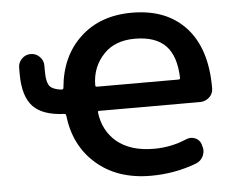

<svg xmlns="http://www.w3.org/2000/svg" viewBox="-53 -828 1105 881"><g transform="rotate(-5 500.0 -387.5)"><path d="M233.4 -440.4Q241.2 -440.4 242.2 -447.3Q254.9 -591.8 345.7 -676.8Q437.5 -763.7 585 -763.7Q744.1 -763.7 833 -666.5Q921.9 -569.3 921.9 -389.6Q921.9 -387.7 921.9 -385.7Q921.9 -361.3 903.8 -344.7Q885.7 -328.1 860.4 -328.1H396.5Q389.6 -328.1 390.6 -321.3Q400.4 -237.3 460.9 -185.5Q524.4 -132.8 632.8 -132.8Q710.9 -132.8 782.2 -163.1Q793 -168 803.7 -168Q813.5 -168 824.2 -164.1Q844.7 -155.3 851.6 -134.8L853.5 -127Q857.4 -117.2 857.4 -106.4Q857.4 -93.8 851.6 -80.1Q840.8 -57.6 818.4 -48.8Q718.8 -10.7 607.4 -10.7Q453.1 -10.7 355.5 -96.7Q259.8 -180.7 244.1 -320.3Q243.2 -328.1 235.4 -328.1Q137.7 -332 93.8 -377Q47.9 -423.8 47.9 -528.3V-557.6Q47.9 -581.1 64.9 -598.1Q82 -615.2 105.5 -615.2H106.4Q129.9 -615.2 147 -598.1Q164.1 -581.1 164.1 -557.6V-532.2Q164.1 -477.5 180.7 -460Q196.3 -444.3 233.4 -440.4ZM388.7 -446.3Q388.7 -439.5 396.5 -439.5H771.5Q779.3 -439.5 779.3 -446.3Q779.3 -446.3 779.3 -446.3Q776.4 -545.9 731.4 -593.8Q684.6 -643.6 587.9 -643.6Q497.1 -643.6 445.3 -589.8Q388.7 -531.2 388.7 -446.3Z"/></g></svg>

Font: Gen Jyuu Gothic Monospace Bold
Style: Bold
Weight: 700
Designer: [Source Han Sans]
Ryoko NISHIZUKA  (kana & ideographs); Paul D. Hunt (Latin, Greek & Cyrillic); Wenlong ZHANG  (bopomofo
Version: Version 1.002.20150607